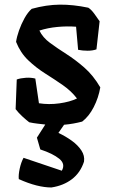

<svg xmlns="http://www.w3.org/2000/svg" viewBox="-20 -537 501 848"><path d="M343 0Q324 5 304.5 8.5Q285 12 263 14L238 50Q270 65 297 84.5Q324 104 339.5 127.5Q355 151 351 177Q335 226 297.5 254.5Q260 283 207 291Q177 291 141 282Q105 273 63 254Q61 236 67 208Q73 180 84 160L253 217Q270 187 241.5 164Q213 141 158 123L143 71L180 13Q163 11 145 9Q127 7 109 3Q96 -7 79 -22.5Q62 -38 49 -55L54 -186Q71 -192 94 -193.5Q117 -195 136 -190L152 -81Q196 -74 242.5 -80.5Q289 -87 320 -102Q295 -135 257.5 -161Q220 -187 179.5 -212.5Q139 -238 104.5 -271Q70 -304 51 -352Q54 -374 64 -402.5Q74 -431 88.5 -457Q103 -483 120 -498Q185 -516 244 -516.5Q303 -517 370 -503Q383 -495 397.5 -475Q412 -455 420 -443L406 -319Q389 -313 367 -313Q345 -313 325 -317L316 -419Q276 -422 233.5 -418Q191 -414 154 -402Q169 -371 201 -347.5Q233 -324 273 -298.5Q313 -273 352.5 -238.5Q392 -204 423 -151Q415 -105 394 -64Q373 -23 343 0Z"/></svg>

Font: Langar
Style: Regular
Weight: 400
Designer: Alessia Mazzarella
Foundry: Typeland
Version: Version 1.001; ttfautohint (v1.8.3)